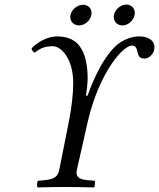

<svg xmlns="http://www.w3.org/2000/svg" viewBox="-20 -817 695 839"><path d="M239 -75C233 -46 218 -34 177 -30L146 -27C142 -23 140 -7 144 2C189 1 225 0 264 0C302 0 347 1 391 2C394 -2 397 -22 394 -27L360 -30C320 -34 310 -48 316 -75L362 -279C403 -459 476 -556 508 -588C526 -606 545 -618 555 -618C595 -618 565 -561 612 -561C631 -561 655 -582 655 -611C655 -639 630 -658 588 -658C555 -658 516 -643 488 -618C422 -559 377 -439 362 -398L356 -400C359 -420 363 -455 363 -475C363 -530 353 -584 326 -618C304 -646 269 -658 229 -658C189 -658 147 -635 118 -606C120 -596 125 -589 131 -587C156 -605 173 -615 211 -615C247 -615 300 -561 300 -454C300 -408 293 -346 281 -286ZM478 -752C477 -749 477 -746 477 -744C477 -722 493 -706 515 -706C540 -706 564 -727 568 -752C569 -754 569 -758 569 -761C569 -781 554 -797 532 -797C507 -797 483 -776 478 -752ZM288 -751C288 -748 287 -745 287 -743C287 -722 303 -706 325 -706C350 -706 374 -726 379 -751C379 -754 380 -757 380 -760C380 -781 365 -796 343 -796C318 -796 293 -776 288 -751Z"/></svg>

Font: Libertinus Serif
Style: Italic
Weight: 400
Italic angle: -12°
Designer: Philipp H. Poll, Khaled Hosny
Foundry: Caleb Maclennan
Version: Version 7.050;RELEASE